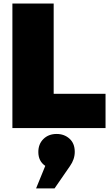

<svg xmlns="http://www.w3.org/2000/svg" viewBox="-20 -721 624 1081"><path d="M49.8 0V-701.2H282.2V-192.9H574.2V0ZM183.1 339.8 234.9 212.9Q195.8 186.5 195.8 134.8Q195.8 89.8 224.6 61.5Q253.4 33.2 298.8 33.2Q341.8 33.2 371.3 59.8Q400.9 86.4 400.9 133.8Q400.9 175.8 374 213.9L287.1 339.8Z"/></svg>

Font: Trueno Black
Style: Regular
Weight: 900
Designer: Julieta Ulanovsky
Foundry: Julieta Ulanovsky
Version: Version 3.001b | FøM Fix